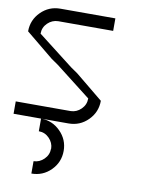

<svg xmlns="http://www.w3.org/2000/svg" viewBox="-105 -740 877 1147"><g transform="rotate(10 333.5 -167.0)"><path d="M166.7 258.3Q202.5 257.5 229.6 230.8Q256.7 204.2 256.7 166.7H257.5Q256.7 130.8 230.4 103.8Q204.2 76.7 166.7 76.7V0Q235 0 284.2 49.2Q333.3 98.3 333.3 166.7Q333.3 235.8 284.6 284.6Q235.8 333.3 166.7 333.3ZM333.3 -75Q369.2 -75.8 396.2 -102.5Q423.3 -129.2 423.3 -166.7H424.2Q350 -225 210 -333.3L166.7 -363.3L0 -500Q0 -569.2 48.8 -617.9Q97.5 -666.7 166.7 -666.7H500V-590.8H166.7Q130 -590 102.9 -563.8Q75.8 -537.5 75.8 -500H75Q153.3 -438.3 290 -333.3L333.3 -303.3L500 -166.7Q500 -97.5 451.2 -48.8Q402.5 0 333.3 0H0V-75Z"/></g></svg>

Font: 0xA000-Mono
Style: Mono
Weight: 400
Version: Version 0.1